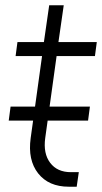

<svg xmlns="http://www.w3.org/2000/svg" viewBox="-20 -700 386 726"><path d="M13 -244 20 -297H320L313 -244ZM240 6Q164 6 124.2 -44.5Q84.5 -95 96 -178L139 -488H39L46 -541H146L166 -680H221L201 -541H346L339 -488H194L151 -178Q143 -119.5 169.8 -84.2Q196.5 -49 248 -49H278L270 6Z"/></svg>

Font: Mohave Light Light
Style: Italic
Weight: 300
Italic angle: -8°
Version: Version 2.003